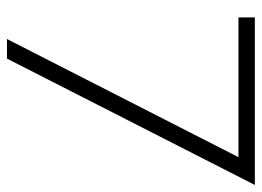

<svg xmlns="http://www.w3.org/2000/svg" viewBox="-120 -630 750 550"><g transform="rotate(90 255.0 -355.0)"><path d="M430.2 -663.1H29.8V-710H509.8L147.9 0H91.8Z"/></g></svg>

Font: Rawline Light
Style: Regular
Weight: 300
Designer: Matt McInerney, Pablo Impallari, Rodrigo Fuenzalida
Foundry: Matt McInerney, Pablo Impallari, Rodrigo Fuenzalida
Version: Version 4.020;PS 004.020;hotconv 1.0.88;makeotf.lib2.5.64775